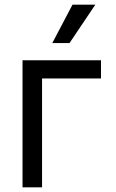

<svg xmlns="http://www.w3.org/2000/svg" viewBox="-20 -804 499 824"><path d="M413.4 -545.5H76.7V0H160.5V-467.3H413.4ZM204.5 -619.3H278.4L389.2 -784.1H291.2Z"/></svg>

Font: Magic Ui Pro
Style: Regular
Weight: 400
Designer: Stefan Endress, Andreas Faust
Version: Version 1.000;FEAKit 1.0